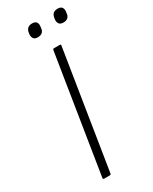

<svg xmlns="http://www.w3.org/2000/svg" viewBox="-209 -860 728 911"><g transform="rotate(-30 155.5 -404.5)"><path d="M72 0Q65 0 66 -7L168 -648Q169 -655 175 -655H206Q214 -655 212 -648L110 -7Q109 0 103 0ZM275 -738Q259 -738 252.5 -747Q246 -756 247 -769L248 -777Q250 -793 258.5 -801Q267 -809 283 -809Q300 -809 306.5 -800Q313 -791 311 -777L310 -769Q309 -754 300 -746Q291 -738 275 -738ZM135 -738Q119 -738 112.5 -747Q106 -756 107 -769L108 -777Q110 -793 119 -801Q128 -809 143 -809Q160 -809 166.5 -800Q173 -791 171 -777L170 -769Q169 -754 160 -746Q151 -738 135 -738Z"/></g></svg>

Font: Sofia Sans ExtraLight
Style: Italic
Weight: 250
Italic angle: -9°
Version: Version 4.100-B